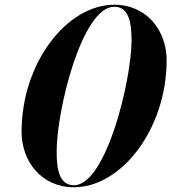

<svg xmlns="http://www.w3.org/2000/svg" viewBox="-20 -780 723 810"><path d="M462 -760C261 -760 71 -513 71 -224C71 -100 154 10 292 10C493 10 683 -237 683 -526C683 -650 600 -760 462 -760ZM462 -751.5C524 -751.5 535 -684 535 -609.5C535 -443.5 428 1.5 292 1.5C230 1.5 219 -66 219 -140.5C219 -316.5 326 -751.5 462 -751.5Z"/></svg>

Font: Bodoni* 24pt
Style: Bold Italic
Weight: 700
Italic angle: -13°
Version: Version 2.3